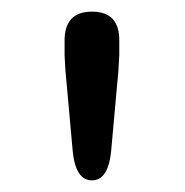

<svg xmlns="http://www.w3.org/2000/svg" viewBox="-20 -790 318 330"><path d="M138 -480Q110 -480 105 -530L95 -641Q92 -668 91 -695V-718Q90 -770 138 -770Q186 -770 185 -719V-695Q184 -668 181 -641L171 -530Q166 -480 138 -480Z"/></svg>

Font: Resource Han Rounded CN
Style: Regular
Weight: 400
Designer: Cyano Hao (round all glyphs); Ryoko NISHIZUKA  (kana, bopomofo & ideographs); Paul D. Hunt (Latin, Greek & Cyrillic); Sa
Foundry: Cyano Hao
Version: 0.990